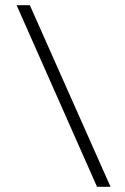

<svg xmlns="http://www.w3.org/2000/svg" viewBox="-20 -720 480 740"><path d="M354 0 44 -700H95L406 0Z"/></svg>

Font: Prata
Style: Regular
Weight: 400
Designer: Ivan Petrov
Foundry: Cyreal
Version: Version 2.000